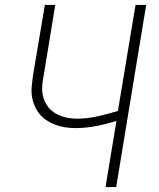

<svg xmlns="http://www.w3.org/2000/svg" viewBox="-20 -755 640 775"><path d="M406 0 450 -267Q409 -254 367.5 -246Q326 -238 285 -238Q264 -238 243.5 -241Q223 -244 204.5 -251Q186 -258 169.5 -268.5Q153 -279 140.5 -294Q128 -309 120 -327.5Q112 -346 109 -366Q106 -386 108 -407Q110 -428 113 -449L161 -735H203L155 -442Q152 -426 150.5 -409.5Q149 -393 151.5 -377Q154 -361 160.5 -346.5Q167 -332 176.5 -320.5Q186 -309 199 -300.5Q212 -292 227 -286.5Q242 -281 258 -278.5Q274 -276 291 -276Q333 -276 374 -285.5Q415 -295 456 -307L527 -735H570L449 0Z"/></svg>

Font: Iosevka Curly XLtExObl
Style: Regular
Weight: 200
Width: 7
Italic angle: -9°
Monospace: yes
Designer: Belleve Invis
Foundry: Belleve Invis
Version: Version 11.0.1; ttfautohint (v1.8.3)